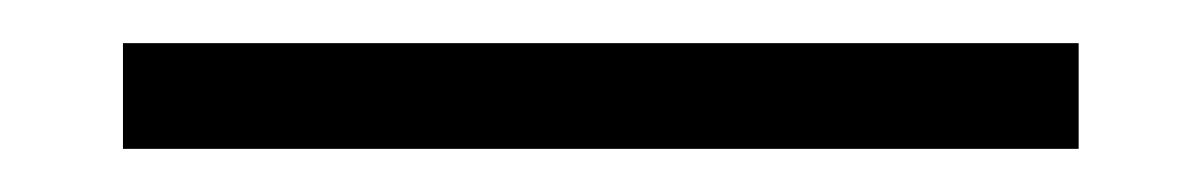

<svg xmlns="http://www.w3.org/2000/svg" viewBox="-20 -778 557 89"><path d="M37 -758H480V-709H37Z"/></svg>

Font: Trirong Bold
Style: Regular
Weight: 700
Designer: Katatrad Team
Foundry: CadsonDemak
Version: Version 1.000